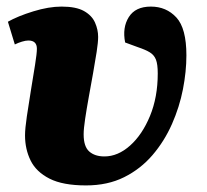

<svg xmlns="http://www.w3.org/2000/svg" viewBox="-20 -549 629 583"><path d="M241 14Q171 14 130.5 -6.5Q90 -27 73 -61.5Q56 -96 56 -138Q56 -158 61.5 -195.5Q67 -233 74 -275.5Q81 -318 86.5 -352.5Q92 -387 92 -401Q92 -426 66 -426Q58 -426 46.5 -422.5Q35 -419 25 -414L4 -483Q34 -500 81 -514.5Q128 -529 167 -529Q211 -529 235 -515.5Q259 -502 268.5 -480.5Q278 -459 278 -437Q278 -421 273.5 -391.5Q269 -362 262.5 -326Q256 -290 249.5 -254Q243 -218 238.5 -188Q234 -158 234 -141Q234 -104 251 -89Q268 -74 297 -74Q338 -74 375 -107Q412 -140 435.5 -197Q459 -254 459 -326Q459 -354 453.5 -368Q448 -382 435 -390Q422 -398 398 -406L360 -420Q351 -465 371 -497Q391 -529 438 -529Q485 -529 515.5 -496Q546 -463 546 -381Q546 -332 535.5 -278Q525 -224 502 -172Q479 -120 443 -78Q407 -36 357 -11Q307 14 241 14Z"/></svg>

Font: Literata 12pt ExtraBold
Style: Italic
Weight: 800
Italic angle: -2°
Designer: Latin by Veronika Burian and Jose Scaglione. Greek by Irene Vlachou. Cyrillic by Vera Evstafieva
Foundry: TypeTogether
Version: Version 3.002